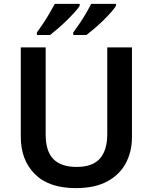

<svg xmlns="http://www.w3.org/2000/svg" viewBox="-20 -958 787 988"><path d="M659 -252Q659 -178 627.5 -118.5Q596 -59 532 -24.5Q468 10 370 10Q231 10 159 -62.5Q87 -135 87 -254V-714H215V-267Q215 -179 255 -139Q295 -99 374 -99Q457 -99 494.5 -142.5Q532 -186 532 -268V-714H659ZM577 -928Q569 -915 551.5 -895Q534 -875 511.5 -853Q489 -831 466 -811.5Q443 -792 425 -778H357V-791Q371 -810 388.5 -835.5Q406 -861 422 -888.5Q438 -916 449 -938H577ZM390 -928Q382 -915 364 -895Q346 -875 323.5 -853Q301 -831 278.5 -811.5Q256 -792 238 -778H170V-791Q184 -810 201 -835.5Q218 -861 234 -888.5Q250 -916 262 -938H390Z"/></svg>

Font: Noto Sans Hanifi Rohingya SemiBold
Style: Regular
Weight: 600
Version: Version 2.101